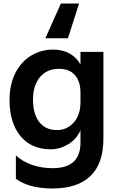

<svg xmlns="http://www.w3.org/2000/svg" viewBox="-20 -845 680 1088"><path d="M70 168V36Q110 72 163.5 90Q217 108 278 108Q436 108 436 -36V-107Q414 -56 366.5 -27.5Q319 1 268 1Q157 1 95.5 -74.5Q34 -150 34 -278Q34 -364 66 -429Q98 -494 155 -529Q212 -564 283 -564Q335 -564 375.5 -541Q416 -518 436 -479V-551H566V-58Q566 81 493 152Q420 223 277 223Q145 223 70 168ZM302 -108Q360 -108 398 -151Q436 -194 436 -266V-321Q436 -383 405 -419Q374 -455 315 -455Q245 -455 206 -407.5Q167 -360 167 -281Q167 -199 202.5 -153.5Q238 -108 302 -108ZM365 -628H237L325 -825H428Z"/></svg>

Font: Application Semibold
Style: Regular
Weight: 600
Designer: Wei Huang
Foundry: Wei Huang
Version: Version 0.012